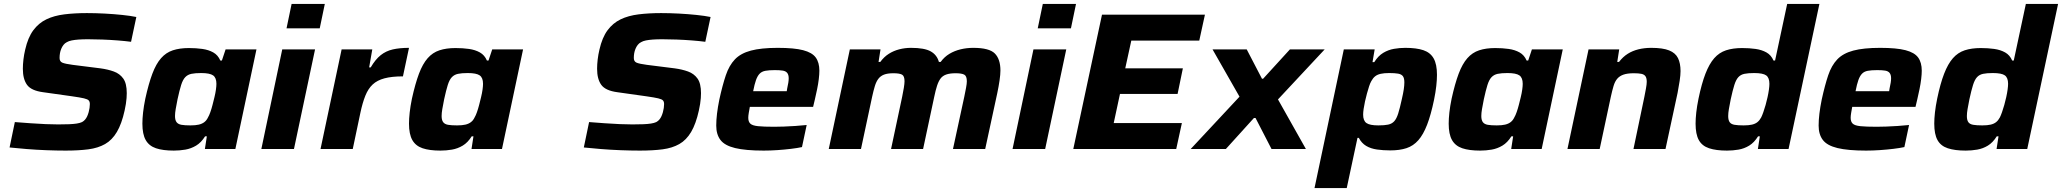

<svg xmlns="http://www.w3.org/2000/svg" viewBox="-20 -763 10557 983"><path d="M316 8Q270 8 217.5 6Q165 4 116 0Q67 -4 29 -8L56 -138Q95 -135 136 -132Q177 -129 214 -127.5Q251 -126 278 -126Q311 -126 334 -127Q357 -128 373 -130.5Q389 -133 400 -138Q409 -143 415.5 -150.5Q422 -158 426.5 -168Q431 -178 434 -189Q437 -200 438.5 -210.5Q440 -221 440 -230Q440 -242 434.5 -248.5Q429 -255 410 -259.5Q391 -264 349 -270L200 -291Q140 -299 118.5 -328.5Q97 -358 97 -411Q97 -433 100 -458.5Q103 -484 109 -509Q123 -571 150.5 -608Q178 -645 217.5 -664Q257 -683 309.5 -689.5Q362 -696 425 -696Q469 -696 516 -693.5Q563 -691 606 -686.5Q649 -682 678 -676L651 -549Q621 -553 582.5 -556Q544 -559 504.5 -560.5Q465 -562 431 -562Q403 -562 382.5 -560.5Q362 -559 347 -556Q332 -553 322 -547Q312 -542 305 -533Q298 -524 293.5 -513Q289 -502 287 -490.5Q285 -479 285 -466Q285 -448 299.5 -442Q314 -436 352 -431L495 -413Q532 -408 562.5 -397Q593 -386 611 -361Q629 -336 629 -286Q629 -275 628 -261Q627 -247 624.5 -231Q622 -215 618 -197Q603 -129 578.5 -87.5Q554 -46 518 -25.5Q482 -5 432.5 1.5Q383 8 316 8Z M870 8Q814 8 778.5 -4Q743 -16 726 -46Q709 -76 709 -130Q709 -155 712.5 -187Q716 -219 724 -258Q741 -335 760 -385.5Q779 -436 804.5 -465Q830 -494 865 -505.5Q900 -517 947 -517Q984 -517 1016 -512.5Q1048 -508 1072 -494.5Q1096 -481 1108 -453H1116L1135 -510H1293L1185 0H1029L1039 -65H1030Q1010 -33 984 -17.5Q958 -2 929 3Q900 8 870 8ZM955 -121Q981 -121 998 -125Q1015 -129 1026.5 -138Q1038 -147 1045 -162Q1051 -172 1057 -189Q1063 -206 1068 -225.5Q1073 -245 1078 -265.5Q1083 -286 1085.5 -304Q1088 -322 1088 -334Q1088 -365 1071 -377Q1054 -389 1010 -389Q979 -389 960 -385Q941 -381 928.5 -368Q916 -355 907.5 -328Q899 -301 889 -255Q883 -225 879.5 -204.5Q876 -184 876 -169Q876 -148 884 -137.5Q892 -127 909 -124Q926 -121 955 -121Z M1447 -618 1473 -743H1643L1617 -618ZM1318 0 1425 -510H1593L1485 0Z M1621 0 1729 -510H1886L1870 -418H1878Q1902 -459 1929 -480.5Q1956 -502 1991 -510Q2026 -518 2074 -518L2043 -372Q1986 -372 1948.5 -362Q1911 -352 1888 -330.5Q1865 -309 1850.5 -273Q1836 -237 1825 -185L1786 0Z M2235 8Q2179 8 2143.5 -4Q2108 -16 2091 -46Q2074 -76 2074 -130Q2074 -155 2077.5 -187Q2081 -219 2089 -258Q2106 -335 2125 -385.5Q2144 -436 2169.5 -465Q2195 -494 2230 -505.5Q2265 -517 2312 -517Q2349 -517 2381 -512.5Q2413 -508 2437 -494.5Q2461 -481 2473 -453H2481L2500 -510H2658L2550 0H2394L2404 -65H2395Q2375 -33 2349 -17.5Q2323 -2 2294 3Q2265 8 2235 8ZM2320 -121Q2346 -121 2363 -125Q2380 -129 2391.5 -138Q2403 -147 2410 -162Q2416 -172 2422 -189Q2428 -206 2433 -225.5Q2438 -245 2443 -265.5Q2448 -286 2450.5 -304Q2453 -322 2453 -334Q2453 -365 2436 -377Q2419 -389 2375 -389Q2344 -389 2325 -385Q2306 -381 2293.5 -368Q2281 -355 2272.5 -328Q2264 -301 2254 -255Q2248 -225 2244.5 -204.5Q2241 -184 2241 -169Q2241 -148 2249 -137.5Q2257 -127 2274 -124Q2291 -121 2320 -121Z M3256 8Q3210 8 3157.5 6Q3105 4 3056 0Q3007 -4 2969 -8L2996 -138Q3035 -135 3076 -132Q3117 -129 3154 -127.5Q3191 -126 3218 -126Q3251 -126 3274 -127Q3297 -128 3313 -130.5Q3329 -133 3340 -138Q3349 -143 3355.5 -150.5Q3362 -158 3366.5 -168Q3371 -178 3374 -189Q3377 -200 3378.5 -210.5Q3380 -221 3380 -230Q3380 -242 3374.5 -248.5Q3369 -255 3350 -259.5Q3331 -264 3289 -270L3140 -291Q3080 -299 3058.5 -328.5Q3037 -358 3037 -411Q3037 -433 3040 -458.5Q3043 -484 3049 -509Q3063 -571 3090.5 -608Q3118 -645 3157.5 -664Q3197 -683 3249.5 -689.5Q3302 -696 3365 -696Q3409 -696 3456 -693.5Q3503 -691 3546 -686.5Q3589 -682 3618 -676L3591 -549Q3561 -553 3522.5 -556Q3484 -559 3444.5 -560.5Q3405 -562 3371 -562Q3343 -562 3322.5 -560.5Q3302 -559 3287 -556Q3272 -553 3262 -547Q3252 -542 3245 -533Q3238 -524 3233.5 -513Q3229 -502 3227 -490.5Q3225 -479 3225 -466Q3225 -448 3239.5 -442Q3254 -436 3292 -431L3435 -413Q3472 -408 3502.5 -397Q3533 -386 3551 -361Q3569 -336 3569 -286Q3569 -275 3568 -261Q3567 -247 3564.5 -231Q3562 -215 3558 -197Q3543 -129 3518.5 -87.5Q3494 -46 3458 -25.5Q3422 -5 3372.5 1.5Q3323 8 3256 8Z M3890 8Q3797 8 3743.5 -5Q3690 -18 3668.5 -46.5Q3647 -75 3647 -120Q3647 -148 3651 -181.5Q3655 -215 3663 -254Q3679 -327 3696 -377.5Q3713 -428 3742.5 -459Q3772 -490 3824.5 -504Q3877 -518 3962 -518Q4046 -518 4092 -506Q4138 -494 4156.5 -468.5Q4175 -443 4175 -401Q4175 -383 4172 -358Q4169 -333 4163.5 -306.5Q4158 -280 4152 -254L4143 -216H3819Q3816 -200 3813.5 -185Q3811 -170 3811 -160Q3811 -140 3821.5 -130Q3832 -120 3861 -117Q3890 -114 3944 -114Q3965 -114 3993 -115Q4021 -116 4051.5 -118Q4082 -120 4110 -123L4086 -10Q4063 -5 4030 -1Q3997 3 3960.5 5.5Q3924 8 3890 8ZM3836 -296H4008L4010 -309Q4014 -327 4016 -339.5Q4018 -352 4018 -362Q4018 -380 4010.5 -389.5Q4003 -399 3987.5 -401.5Q3972 -404 3947 -404Q3917 -404 3898.5 -400.5Q3880 -397 3869 -385.5Q3858 -374 3850.5 -353Q3843 -332 3836 -296Z M4223 0 4331 -510H4488L4478 -446H4487Q4506 -472 4530.5 -487.5Q4555 -503 4584 -510.5Q4613 -518 4644 -518Q4713 -518 4745 -500Q4777 -482 4787 -446H4796Q4815 -472 4841 -487.5Q4867 -503 4898 -510.5Q4929 -518 4963 -518Q5045 -518 5073.5 -489Q5102 -460 5102 -402Q5102 -382 5097.5 -351Q5093 -320 5086 -287L5024 0H4859L4917 -268Q4922 -292 4926 -313.5Q4930 -335 4930 -347Q4930 -374 4916.5 -381Q4903 -388 4873 -388Q4843 -388 4824.5 -381.5Q4806 -375 4795.5 -361Q4785 -347 4777.5 -324Q4770 -301 4763 -267L4706 0H4542L4599 -268Q4604 -292 4607.5 -313.5Q4611 -335 4611 -347Q4611 -374 4598 -381Q4585 -388 4554 -388Q4524 -388 4506 -381Q4488 -374 4477 -359.5Q4466 -345 4459 -322Q4452 -299 4445 -267L4388 0Z M5293 -618 5319 -743H5489L5463 -618ZM5164 0 5271 -510H5439L5331 0Z M5475 0 5622 -688H6149L6120 -555H5772L5741 -413H6036L6009 -282H5714L5682 -133H6031L6002 0Z M6076 0 6326 -268 6188 -510H6363L6441 -360H6447L6584 -510H6762L6523 -254L6666 0H6490L6408 -159H6400L6256 0Z M6710 200 6860 -510H7018L7007 -445H7016Q7036 -477 7062 -492.5Q7088 -508 7117 -513Q7146 -518 7175 -518Q7232 -518 7267.5 -506Q7303 -494 7320 -464Q7337 -434 7337 -380Q7337 -355 7333.5 -323Q7330 -291 7322 -252Q7306 -175 7286.5 -124.5Q7267 -74 7241.5 -45Q7216 -16 7181 -4.5Q7146 7 7098 7Q7062 7 7030 2.5Q6998 -2 6974.5 -16Q6951 -30 6937 -57H6930L6875 200ZM7037 -121Q7068 -121 7087 -125Q7106 -129 7118 -142Q7130 -155 7138.5 -182Q7147 -209 7157 -255Q7164 -285 7167 -305.5Q7170 -326 7170 -341Q7170 -363 7162.5 -373Q7155 -383 7138 -386Q7121 -389 7092 -389Q7066 -389 7048.5 -385Q7031 -381 7020 -372Q7009 -363 7001 -348Q6995 -338 6989.5 -321Q6984 -304 6978.5 -284Q6973 -264 6968.5 -243.5Q6964 -223 6961.5 -205.5Q6959 -188 6959 -176Q6959 -145 6976 -133Q6993 -121 7037 -121Z M7558 8Q7502 8 7466.5 -4Q7431 -16 7414 -46Q7397 -76 7397 -130Q7397 -155 7400.5 -187Q7404 -219 7412 -258Q7429 -335 7448 -385.5Q7467 -436 7492.5 -465Q7518 -494 7553 -505.5Q7588 -517 7635 -517Q7672 -517 7704 -512.5Q7736 -508 7760 -494.5Q7784 -481 7796 -453H7804L7823 -510H7981L7873 0H7717L7727 -65H7718Q7698 -33 7672 -17.5Q7646 -2 7617 3Q7588 8 7558 8ZM7643 -121Q7669 -121 7686 -125Q7703 -129 7714.5 -138Q7726 -147 7733 -162Q7739 -172 7745 -189Q7751 -206 7756 -225.5Q7761 -245 7766 -265.5Q7771 -286 7773.5 -304Q7776 -322 7776 -334Q7776 -365 7759 -377Q7742 -389 7698 -389Q7667 -389 7648 -385Q7629 -381 7616.5 -368Q7604 -355 7595.5 -328Q7587 -301 7577 -255Q7571 -225 7567.5 -204.5Q7564 -184 7564 -169Q7564 -148 7572 -137.5Q7580 -127 7597 -124Q7614 -121 7643 -121Z M8005 0 8113 -510H8270L8260 -446H8269Q8289 -472 8313.5 -487.5Q8338 -503 8368.5 -510.5Q8399 -518 8434 -518Q8493 -518 8525.5 -505Q8558 -492 8571 -465.5Q8584 -439 8584 -399Q8584 -379 8579.5 -349Q8575 -319 8569 -288L8507 0H8343L8399 -268Q8403 -288 8407 -310Q8411 -332 8411 -344Q8411 -363 8404.5 -372.5Q8398 -382 8383.5 -385Q8369 -388 8345 -388Q8312 -388 8292 -381Q8272 -374 8260 -360Q8248 -346 8241 -322.5Q8234 -299 8227 -267L8170 0Z M8822 8Q8766 8 8730 -4Q8694 -16 8677.5 -46Q8661 -76 8661 -130Q8661 -155 8664.5 -187Q8668 -219 8676 -258Q8692 -335 8711.5 -385.5Q8731 -436 8756.5 -465Q8782 -494 8817 -505.5Q8852 -517 8899 -517Q8936 -517 8968 -512.5Q9000 -508 9024 -494.5Q9048 -481 9060 -453H9068L9130 -743H9295L9137 0H8980L8990 -65H8981Q8961 -33 8935.5 -17.5Q8910 -2 8881 3Q8852 8 8822 8ZM8907 -121Q8933 -121 8950 -125Q8967 -129 8978 -138Q8989 -147 8997 -162Q9002 -172 9008 -189Q9014 -206 9019.5 -225.5Q9025 -245 9029.5 -265.5Q9034 -286 9036.5 -304Q9039 -322 9039 -334Q9039 -365 9022.5 -377Q9006 -389 8961 -389Q8930 -389 8911 -385Q8892 -381 8880 -368Q8868 -355 8859.5 -328Q8851 -301 8841 -255Q8835 -225 8831.5 -204.5Q8828 -184 8828 -169Q8828 -148 8835.5 -137.5Q8843 -127 8860.5 -124Q8878 -121 8907 -121Z M9534 8Q9441 8 9387.5 -5Q9334 -18 9312.5 -46.5Q9291 -75 9291 -120Q9291 -148 9295 -181.5Q9299 -215 9307 -254Q9323 -327 9340 -377.5Q9357 -428 9386.5 -459Q9416 -490 9468.5 -504Q9521 -518 9606 -518Q9690 -518 9736 -506Q9782 -494 9800.5 -468.5Q9819 -443 9819 -401Q9819 -383 9816 -358Q9813 -333 9807.5 -306.5Q9802 -280 9796 -254L9787 -216H9463Q9460 -200 9457.5 -185Q9455 -170 9455 -160Q9455 -140 9465.5 -130Q9476 -120 9505 -117Q9534 -114 9588 -114Q9609 -114 9637 -115Q9665 -116 9695.5 -118Q9726 -120 9754 -123L9730 -10Q9707 -5 9674 -1Q9641 3 9604.5 5.5Q9568 8 9534 8ZM9480 -296H9652L9654 -309Q9658 -327 9660 -339.5Q9662 -352 9662 -362Q9662 -380 9654.5 -389.5Q9647 -399 9631.5 -401.5Q9616 -404 9591 -404Q9561 -404 9542.5 -400.5Q9524 -397 9513 -385.5Q9502 -374 9494.5 -353Q9487 -332 9480 -296Z M10044 8Q9988 8 9952 -4Q9916 -16 9899.5 -46Q9883 -76 9883 -130Q9883 -155 9886.5 -187Q9890 -219 9898 -258Q9914 -335 9933.5 -385.5Q9953 -436 9978.5 -465Q10004 -494 10039 -505.5Q10074 -517 10121 -517Q10158 -517 10190 -512.5Q10222 -508 10246 -494.5Q10270 -481 10282 -453H10290L10352 -743H10517L10359 0H10202L10212 -65H10203Q10183 -33 10157.5 -17.5Q10132 -2 10103 3Q10074 8 10044 8ZM10129 -121Q10155 -121 10172 -125Q10189 -129 10200 -138Q10211 -147 10219 -162Q10224 -172 10230 -189Q10236 -206 10241.5 -225.5Q10247 -245 10251.5 -265.5Q10256 -286 10258.5 -304Q10261 -322 10261 -334Q10261 -365 10244.5 -377Q10228 -389 10183 -389Q10152 -389 10133 -385Q10114 -381 10102 -368Q10090 -355 10081.5 -328Q10073 -301 10063 -255Q10057 -225 10053.5 -204.5Q10050 -184 10050 -169Q10050 -148 10057.5 -137.5Q10065 -127 10082.5 -124Q10100 -121 10129 -121Z"/></svg>

Font: Saira SemiExpanded
Style: Bold Italic
Weight: 700
Width: 6
Italic angle: -12°
Designer: Hector Gatti with collaboration of the Omnibus-Type team
Foundry: Omnibus-Type
Version: Version 1.101